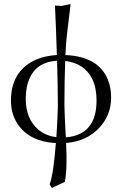

<svg xmlns="http://www.w3.org/2000/svg" viewBox="-20 -686 619 933"><path d="M294.9 198.2 231.9 227.1 221.2 210Q239.7 160.6 251.5 9.3Q124.5 2.4 66.4 -82Q33.2 -131.8 33.2 -196.8Q33.2 -325.7 129.9 -383.3Q182.6 -414.1 256.3 -418.5Q252.9 -536.1 247.1 -659.2L277.8 -657.2L323.2 -666L305.2 -517.1Q300.8 -481 297.9 -418.5Q458.5 -411.6 504.4 -298.8Q520 -259.3 520 -210.9Q520 -128.4 463.4 -65.9Q402.8 0 301.3 8.8Q307.6 137.7 294.9 198.2ZM299.8 -18.6Q448.7 -30.3 449.2 -196.8Q449.2 -318.4 369.1 -366.7Q337.4 -385.3 296.9 -389.6Q293 -291.5 293 -172.9Q293.5 -130.4 299.8 -18.6ZM257.3 -390.6Q134.8 -384.3 109.9 -260.7Q105 -234.4 105 -206.1Q105 -109.9 165 -57.1Q201.7 -25.9 253.9 -19.5Q259.3 -99.6 261.2 -168Q261.2 -261.2 257.3 -390.6Z"/></svg>

Font: Linux Libertine Display O
Style: Regular
Weight: 400
Designer: Philipp H. Poll
Foundry: Philipp H. Poll
Version: Version 5.0.9